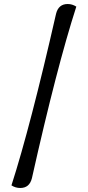

<svg xmlns="http://www.w3.org/2000/svg" viewBox="-20 -856 438 956"><path d="M259 -787Q271 -836 317 -836Q340 -836 360 -823Q263 -523 139 31Q127 80 81 80Q57 80 37 67Q131 -225 259 -787Z"/></svg>

Font: Lemonada Light
Style: Regular
Weight: 300
Designer: Mohamed Gaber (Arabic) Eduardo Tunni (Latin)
Foundry: Kief Type Foundry
Version: Version 3.006